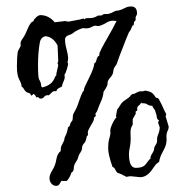

<svg xmlns="http://www.w3.org/2000/svg" viewBox="-20 -656 583 604"><path d="M85 -360.4 80.1 -355.5Q78.1 -355.5 77.1 -356.4Q76.2 -362.3 70.8 -363.3Q65.4 -364.3 61.5 -367.7Q57.6 -371.1 55.2 -376Q52.7 -380.9 47.9 -383.8Q47.9 -392.6 40.5 -405.8Q33.2 -418.9 33.2 -447.8Q33.2 -476.6 36.1 -494.1Q38.1 -499 42 -505.4Q45.9 -511.7 44.9 -516.6Q43.9 -521.5 45.9 -525.9Q47.9 -530.3 51.8 -535.6Q55.7 -541 59.6 -548.8Q63.5 -556.6 68.4 -568.4Q73.2 -580.1 81.1 -587.9H84Q85.9 -589.8 85.9 -591.8Q85.9 -593.8 93.3 -601.1Q100.6 -608.4 107.4 -608.4Q132.8 -608.4 152.3 -585.9L184.6 -589.8L195.3 -587.9L231.4 -594.7L242.2 -597.7Q244.1 -597.7 244.1 -595.7Q244.1 -593.8 248 -597.7Q253.9 -599.6 261.2 -599.1Q268.6 -598.6 275.9 -601.1Q283.2 -603.5 285.2 -605.5Q287.1 -607.4 296.9 -607.4H299.8L305.7 -611.3Q310.5 -612.3 314.5 -611.8Q318.4 -611.3 324.7 -613.3Q331.1 -615.2 337.9 -619.1Q344.7 -623 353.5 -623Q364.3 -626 373 -630.9Q381.8 -635.7 392.6 -635.7Q411.1 -635.7 411.1 -613.3Q411.1 -610.4 409.7 -608.4Q408.2 -606.4 407.2 -603.5Q406.2 -600.6 406.7 -597.2Q407.2 -593.8 405.3 -590.3Q403.3 -586.9 402.3 -588.4Q401.4 -589.8 401.4 -584Q401.4 -578.1 399.4 -576.2L396.5 -575.2Q394.5 -571.3 392.6 -565.9Q390.6 -560.5 388.7 -558.6Q386.7 -556.6 385.7 -554.7L377.9 -536.1Q370.1 -515.6 362.3 -496.1Q354.5 -476.6 350.6 -464.4Q346.7 -452.1 344.2 -449.7Q341.8 -447.3 339.4 -442.9Q336.9 -438.5 336.4 -431.6Q335.9 -424.8 332.5 -419.4Q329.1 -414.1 325.2 -410.2Q317.4 -400.4 318.4 -393.6Q319.3 -386.7 305.7 -367.2Q304.7 -352.5 297.9 -337.4Q291 -322.3 288.1 -313.5Q285.2 -304.7 283.2 -302.7Q281.2 -300.8 280.3 -297.9L281.2 -292Q281.2 -289.1 276.4 -287.1Q275.4 -284.2 275.4 -281.2Q275.4 -278.3 272.5 -272.9Q269.5 -267.6 264.2 -258.3Q258.8 -249 257.3 -244.6Q255.9 -240.2 256.3 -237.8Q256.8 -235.4 256.8 -232.4V-231.4L252.9 -226.6Q250 -210.9 246.1 -207Q238.3 -199.2 238.3 -191.9Q238.3 -184.6 234.4 -178.7Q230.5 -172.9 228.5 -168.9L223.6 -154.3Q221.7 -150.4 219.2 -147Q216.8 -143.6 214.4 -138.2Q211.9 -132.8 211.9 -125Q211.9 -117.2 204.1 -112.3Q201.2 -99.6 190.4 -86.9H172.9Q169.9 -82 167 -76.7Q164.1 -71.3 156.2 -71.3Q148.4 -71.3 142.1 -78.1Q135.7 -85 135.7 -95.7Q135.7 -106.4 145 -121.1Q154.3 -135.7 157.2 -154.3Q160.2 -172.9 170.9 -180.7V-182.6Q170.9 -192.4 173.8 -198.2L180.7 -211.9Q182.6 -215.8 182.6 -219.2Q182.6 -222.7 187 -231Q191.4 -239.3 194.3 -255.9Q199.2 -257.8 200.7 -264.6Q202.1 -271.5 207 -275.4Q209 -280.3 209 -286.6Q209 -293 210.4 -296.9Q211.9 -300.8 213.4 -302.7Q214.8 -304.7 219.2 -313.5Q223.6 -322.3 228.5 -337.4Q233.4 -352.5 240.2 -367.2L244.1 -371.1V-375Q244.1 -378.9 260.3 -411.1Q276.4 -443.4 276.4 -456.1Q282.2 -460 283.2 -466.3Q284.2 -472.7 288.1 -478.5L292 -480.5Q293 -483.4 292.5 -485.8Q292 -488.3 298.8 -502Q305.7 -515.6 319.8 -540Q334 -564.5 346.7 -589.8Q342.8 -590.8 334 -590.8Q325.2 -590.8 315.4 -585Q305.7 -579.1 297.9 -576.2Q290 -573.2 286.6 -574.2Q283.2 -575.2 279.3 -575.2Q275.4 -575.2 269.5 -571.8Q263.7 -568.4 258.3 -567.4Q252.9 -566.4 249.5 -566.9Q246.1 -567.4 241.7 -567.4Q237.3 -567.4 226.1 -562Q214.8 -556.6 210 -552.2Q205.1 -547.9 196.3 -545.4Q187.5 -543 184.6 -534.2V-532.2Q184.6 -517.6 189.5 -500.5Q194.3 -483.4 194.3 -470.7L192.4 -459Q194.3 -457 194.3 -455.1Q194.3 -452.1 190.4 -438.5Q186.5 -424.8 182.6 -420.9Q183.6 -418.9 183.6 -413.1Q183.6 -407.2 179.7 -399.4Q175.8 -391.6 174.8 -383.8Q169.9 -380.9 164.6 -378.4Q159.2 -376 157.2 -369.1H155.3Q147.5 -370.1 143.6 -365.7Q139.6 -361.3 133.8 -356.4H131.8Q124 -357.4 119.1 -351.6Q114.3 -345.7 108.9 -345.7Q103.5 -345.7 102.1 -348.6Q100.6 -351.6 93.8 -349.6Q92.8 -355.5 85.9 -360.4ZM501 -290 510.7 -257.8Q510.7 -251 508.3 -246.6Q505.9 -242.2 504.4 -235.4Q502.9 -228.5 503.9 -221.2Q504.9 -213.9 502.4 -203.1Q500 -192.4 491.2 -176.8Q482.4 -161.1 480.5 -146.5Q472.7 -142.6 467.3 -134.8Q461.9 -127 456.1 -119.1Q440.4 -98.6 420.9 -98.6L391.6 -101.6Q385.7 -101.6 377.9 -99.6Q360.4 -109.4 349.6 -112.3Q344.7 -117.2 342.3 -123Q339.8 -128.9 334 -130.9Q320.3 -169.9 320.3 -188.5Q320.3 -207 322.3 -214.4Q324.2 -221.7 326.2 -229Q328.1 -236.3 327.1 -243.7Q326.2 -251 333.5 -266.6Q340.8 -282.2 346.7 -287.1L344.7 -290L348.6 -311.5Q352.5 -315.4 357.9 -324.7Q363.3 -334 370.6 -338.9Q377.9 -343.8 383.3 -347.7Q388.7 -351.6 390.1 -354Q391.6 -356.4 394 -358.4Q396.5 -360.4 399.4 -360.4Q402.3 -360.4 409.7 -364.7Q417 -369.1 424.3 -368.7Q431.6 -368.2 436.5 -371.1Q449.2 -369.1 456.1 -365.2Q462.9 -361.3 469.7 -349.6Q472.7 -347.7 474.6 -347.7Q476.6 -347.7 478 -346.2Q479.5 -344.7 481.9 -339.8Q484.4 -335 487.8 -328.6Q491.2 -322.3 493.7 -315.9Q496.1 -309.6 499.5 -303.7Q502.9 -297.9 502.9 -295.9ZM385.7 -171.9Q385.7 -127.9 407.2 -127.9Q428.7 -127.9 437 -137.7Q445.3 -147.5 448.2 -151.9Q451.2 -156.2 453.1 -156.2V-157.2Q453.1 -164.1 456.5 -169.4Q460 -174.8 462.4 -179.2Q464.8 -183.6 464.8 -187.5Q464.8 -191.4 466.3 -194.3Q467.8 -197.3 469.7 -200.2Q474.6 -207 474.1 -215.3Q473.6 -223.6 478 -234.4Q482.4 -245.1 482.4 -255.9L477.5 -269.5Q477.5 -274.4 480.5 -277.3Q473.6 -280.3 473.1 -288.1Q472.7 -295.9 469.7 -301.8Q468.8 -308.6 464.8 -313Q460.9 -317.4 459 -323.2Q449.2 -323.2 443.4 -327.6Q437.5 -332 425.8 -331.1Q425.8 -333 423.8 -333Q421.9 -328.1 418.5 -325.7Q415 -323.2 413.1 -320.3Q411.1 -317.4 411.6 -313.5Q412.1 -309.6 411.1 -307.6L407.2 -305.7Q406.2 -303.7 406.7 -302.2Q407.2 -300.8 407.2 -298.8L397.5 -281.2V-263.7Q389.6 -252.9 390.6 -235.8Q391.6 -218.8 390.6 -208Q389.6 -197.3 387.7 -189Q385.7 -180.7 385.7 -171.9ZM157.2 -423.8 163.1 -450.2Q163.1 -454.1 161.1 -456.1Q161.1 -459 163.1 -462.9V-466.8L161.1 -512.7Q148.4 -538.1 125 -542H123Q121.1 -542 115.2 -539.1Q107.4 -533.2 105.5 -523.4Q99.6 -492.2 99.6 -452.1Q99.6 -412.1 103 -406.2Q106.4 -400.4 107.9 -396Q109.4 -391.6 109.4 -387.2Q109.4 -382.8 113.3 -380.9Q144.5 -388.7 152.3 -412.1Q154.3 -417 157.2 -418.9Z"/></svg>

Font: Mountains of Christmas
Style: Regular
Weight: 400
Designer: Crystal Kluge
Foundry: Font Diner, Inc DBA Tart Workshop
Version: Version 1.003